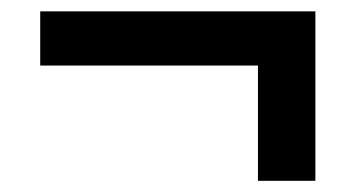

<svg xmlns="http://www.w3.org/2000/svg" viewBox="-20 -529 626 338"><path d="M434.1 -413.6H50.8V-509H535.2V-210.7H434.1Z"/></svg>

Font: Min Sans VF VF
Style: Regular
Weight: 400
Designer: Jinseong-Kim, NotoSansCJK, Nunito
Foundry: Jinseong-Kim
Version: Version 1.420;Glyphs 3.1.2 (3151)